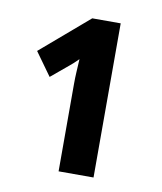

<svg xmlns="http://www.w3.org/2000/svg" viewBox="-58 -891 443 525"><g transform="rotate(10 163.5 -629.0)"><path d="M236 -843V-415H139V-624Q139 -641 139 -658Q139 -675 140 -692Q141 -709 142 -727Q135 -720 129 -714.5Q123 -709 118 -705L70 -665L24 -729L157 -843Z"/></g></svg>

Font: Noto Sans Display ExtraCondensed
Style: Regular
Weight: 400
Width: 2
Version: Version 2.003